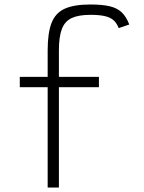

<svg xmlns="http://www.w3.org/2000/svg" viewBox="-20 -834 640 854"><path d="M192 0V-610Q192 -688 209.5 -732.5Q227 -777 268.5 -795.5Q310 -814 382 -814Q435 -814 468.5 -806Q502 -798 522 -778.5Q542 -759 555 -725L508 -709Q499 -732 484.5 -744.5Q470 -757 445.5 -762.5Q421 -768 382 -768Q329 -768 298.5 -753.5Q268 -739 255 -704.5Q242 -670 242 -610V0ZM68 -446V-492H420V-446Z"/></svg>

Font: Victor Mono Thin Thin
Style: Regular
Weight: 250
Monospace: yes
Version: Version 1.561;gftools[0.9.30]